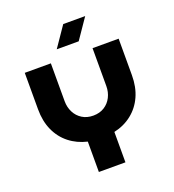

<svg xmlns="http://www.w3.org/2000/svg" viewBox="-157 -1013 1026 1134"><g transform="rotate(-20 356.0 -446.5)"><path d="M269 0V-191Q205 -206 157.5 -243.5Q110 -281 84 -338.5Q58 -396 58 -471V-700H222V-462Q222 -424 238 -392.5Q254 -361 283.5 -342.5Q313 -324 353 -324Q393 -324 422.5 -342.5Q452 -361 468 -392.5Q484 -424 484 -462V-700H648V-471Q648 -396 622 -338.5Q596 -281 548 -243Q500 -205 436 -191V0ZM283 -766 370 -893H508L421 -766Z"/></g></svg>

Font: MuseoModerno Thin
Style: Bold
Weight: 700
Version: Version 1.003